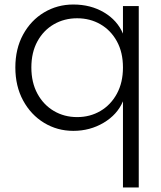

<svg xmlns="http://www.w3.org/2000/svg" viewBox="-20 -573 715 851"><path d="M525 258V-124Q500 -65 439.5 -29Q379 7 305 7Q234 7 175.5 -28.5Q117 -64 82.5 -127.5Q48 -191 48 -274Q48 -357 82.5 -420Q117 -483 175.5 -518Q234 -553 305 -553Q382 -553 441 -518Q500 -483 525 -424V-546H595V258ZM322 -54Q379 -54 425 -81Q471 -108 498 -157.5Q525 -207 525 -274Q525 -341 498 -390Q471 -439 425 -465.5Q379 -492 322 -492Q265 -492 219 -465.5Q173 -439 146 -390Q119 -341 119 -274Q119 -207 146 -157.5Q173 -108 219 -81Q265 -54 322 -54Z"/></svg>

Font: Parkinsans Light Light
Style: Regular
Weight: 300
Version: Version 1.000